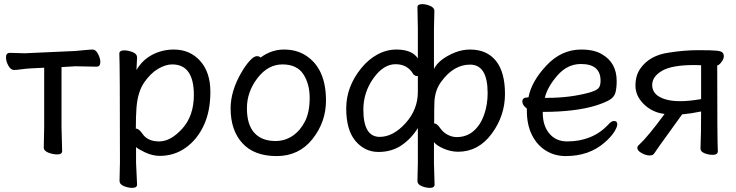

<svg xmlns="http://www.w3.org/2000/svg" viewBox="-20 -732 3565 930"><path d="M257 16Q237 16 214.5 7.5Q192 -1 192 -18L194 -115V-404L132 -401Q109 -400 84.5 -396.5Q60 -393 48 -393Q32 -393 20.5 -414Q9 -435 9 -454Q9 -476 28 -476L100 -474L344 -485Q368 -487 392.5 -489.5Q417 -492 429 -492Q444 -492 455 -470.5Q466 -449 466 -432Q466 -409 448 -409L345 -411L278 -407V-115L281 0Q281 16 257 16Z M620 178Q601 178 580 169.5Q559 161 559 144L561 55Q561 -421 558 -472Q558 -488 582 -488Q601 -488 622.5 -479.5Q644 -471 644 -454L641 -393Q670 -442 718 -467Q766 -492 822 -492Q900 -492 949.5 -437Q999 -382 999 -287Q999 -193 967 -124.5Q935 -56 879.5 -16.5Q824 23 754 23Q718 23 681.5 5.5Q645 -12 639 -20V56L644 162Q644 178 620 178ZM751 -47Q807 -47 863 -109Q919 -171 919 -272Q919 -420 814 -420Q782 -420 745.5 -398.5Q709 -377 678 -332Q647 -287 641 -209Q638 -167 638 -111L637 -110Q637 -109 639 -109Q653 -109 670 -84Q695 -47 751 -47Z M1320 24Q1211 24 1154 -38.5Q1097 -101 1097 -207Q1097 -289 1147 -377Q1168 -414 1189 -437Q1210 -460 1224 -460Q1237 -460 1242 -453Q1294 -492 1356 -492Q1418 -492 1463 -462Q1559 -399 1559 -245Q1559 -141 1493.5 -58.5Q1428 24 1320 24ZM1314 -49Q1361 -49 1398 -74.5Q1435 -100 1457.5 -144.5Q1480 -189 1480 -258Q1480 -326 1449 -373Q1418 -420 1348 -420Q1278 -420 1227 -353.5Q1176 -287 1176 -208Q1176 -128 1212 -88.5Q1248 -49 1314 -49Z M2062 178Q2043 178 2022.5 169.5Q2002 161 2002 145L2004 58V-112Q1972 -60 1924.5 -28Q1877 4 1813 4Q1747 4 1702 -49Q1657 -102 1657 -207Q1657 -312 1730 -402Q1764 -444 1808 -468Q1852 -492 1900 -492Q1976 -492 2004 -449V-594L2002 -697Q2002 -712 2025 -712Q2043 -712 2063.5 -703.5Q2084 -695 2084 -679L2082 -593V-398Q2106 -446 2184 -478Q2220 -492 2257 -492Q2338 -492 2382 -437.5Q2426 -383 2426 -277Q2426 -171 2361.5 -84Q2297 3 2199 3Q2163 3 2128 -12.5Q2093 -28 2082 -44V59L2085 162Q2085 178 2062 178ZM1819 -69Q1884 -69 1944 -135Q2004 -201 2004 -287V-363Q2004 -364 1997.5 -364Q1991 -364 1983 -371Q1955 -421 1896 -421Q1837 -421 1788.5 -352.5Q1740 -284 1740 -201Q1740 -69 1819 -69ZM2192 -68Q2240 -68 2273.5 -97Q2307 -126 2324.5 -175Q2342 -224 2342 -281Q2342 -419 2257 -419Q2177 -419 2117 -336Q2085 -293 2084 -232Q2083 -213 2083 -136L2080 -135Q2096 -135 2110.5 -113.5Q2125 -92 2147 -80Q2169 -68 2192 -68Z M2720 24Q2667 24 2624 -2.5Q2581 -29 2556.5 -78.5Q2532 -128 2532 -195V-206Q2510 -223 2510 -240Q2510 -260 2535 -260L2540 -261Q2554 -337 2626.5 -414.5Q2699 -492 2795 -492Q2859 -492 2896 -469Q2967 -428 2967 -340Q2967 -305 2961 -283.5Q2955 -262 2934 -249Q2913 -236 2867 -221Q2766 -190 2609 -190V-186Q2609 -123 2641 -85Q2673 -47 2727 -47Q2850 -47 2927 -129Q2941 -146 2954 -146Q2970 -146 2970 -130Q2970 -117 2955 -93Q2940 -69 2909 -42Q2834 24 2720 24ZM2619 -258H2631Q2742 -258 2836 -284Q2870 -294 2879.5 -305.5Q2889 -317 2889 -341Q2889 -422 2794 -422Q2728 -422 2679.5 -366Q2631 -310 2619 -258Z M3126 21Q3109 21 3088 9.5Q3067 -2 3067 -16Q3067 -24 3077 -32Q3119 -71 3199 -180Q3140 -187 3099 -227Q3058 -267 3058 -317Q3058 -366 3081 -399Q3126 -464 3219 -477Q3294 -489 3362 -489Q3429 -489 3451.5 -486.5Q3474 -484 3480 -477Q3486 -470 3486 -459Q3486 -447 3474.5 -431.5Q3463 -416 3454 -415Q3454 -51 3457 0Q3457 18 3432 18Q3411 18 3392 10Q3373 2 3373 -12V-13Q3376 -79 3376 -192Q3328 -182 3284 -178Q3258 -141 3214.5 -81.5Q3171 -22 3149 11Q3143 21 3126 21ZM3275 -242Q3319 -242 3376 -252V-416L3344 -417Q3234 -417 3186.5 -389Q3139 -361 3139 -320Q3139 -270 3203 -251Q3231 -242 3275 -242Z"/></svg>

Font: LXGW WenKai TC
Style: Bold
Weight: 700
Designer: LXGW / Fontworks Inc.
Foundry: LXGW / Fontworks Inc.
Version: Version 1.330;April 28, 2024